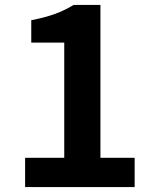

<svg xmlns="http://www.w3.org/2000/svg" viewBox="-20 -760 629 780"><path d="M82 0H527V-119H388V-740H279C232 -711 181 -692 107 -678V-587H241V-119H82Z"/></svg>

Font: Source Han Sans Old Style Bold
Style: Regular
Weight: 700
Designer: Ryoko NISHIZUKA (kana & ideographs); Paul D. Hunt (Latin, Greek & Cyrillic); Wenlong ZHANG (bopomofo); Sandoll Communica
Foundry: Adobe Systems Incorporated
Version: Version 1.004;PS 1.004;hotconv 1.0.81;makeotf.lib2.5.63406